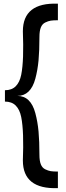

<svg xmlns="http://www.w3.org/2000/svg" viewBox="-20 -770 358 1041"><path d="M6.8 -219.2V-280.8Q43.9 -280.8 65.4 -302.5Q86.9 -324.2 95 -364.5Q103 -404.8 105 -464.4Q106.9 -523.9 104 -600.1Q104 -757.3 293.9 -750V-660.2Q269 -660.2 255.1 -658Q241.2 -655.8 225.1 -647.9Q209 -640.1 201.4 -621.1Q193.8 -602.1 193.8 -569.8Q193.8 -495.6 189 -442.9Q184.1 -390.1 171.6 -343.5Q159.2 -296.9 134.5 -273.4Q109.9 -250 74.2 -250Q110.4 -250 134.8 -226.6Q159.2 -203.1 171.6 -156.5Q184.1 -109.9 189 -56.9Q193.8 -3.9 193.8 69.8Q193.8 102.1 201.4 121.1Q209 140.1 225.1 147.9Q241.2 155.8 255.1 158Q269 160.2 293.9 160.2V250Q104 256.8 104 100.1Q106.9 23.9 105 -35.6Q103 -95.2 95 -135.5Q86.9 -175.8 65.4 -197.5Q43.9 -219.2 6.8 -219.2Z"/></svg>

Font: Carme
Style: Regular
Weight: 400
Version: 1.000